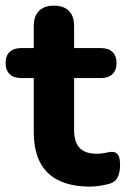

<svg xmlns="http://www.w3.org/2000/svg" viewBox="-29 -664 454 694"><path d="M297.2 10.5Q228.5 10.5 182.9 -12Q137.2 -34.5 115.1 -78.5Q93 -122.5 93 -188.2V-381.8H48.2Q21 -381.8 6.1 -396Q-8.8 -410.2 -8.8 -436Q-8.8 -462.5 6.1 -476.4Q21 -490.2 48.2 -490.2H93V-570Q93 -606 112.1 -624.8Q131.2 -643.5 166.2 -643.5Q201.2 -643.5 220 -624.8Q238.8 -606 238.8 -570V-490.2H335.2Q362.8 -490.2 377.5 -476.4Q392.2 -462.5 392.2 -436Q392.2 -410.2 377.5 -396Q362.8 -381.8 335.2 -381.8H238.8V-194.8Q238.8 -151.2 258.4 -129.8Q278 -108.2 321.5 -108.2Q337.2 -108.2 350.2 -111.2Q363.2 -114.2 373.8 -115Q387.2 -116 396.1 -106.6Q405 -97.2 405 -67Q405 -43.2 397.5 -25.8Q390 -8.2 370.5 -1Q357 3.5 334.9 7Q312.8 10.5 297.2 10.5Z"/></svg>

Font: Nunito ExtraLight
Style: Regular
Weight: 200
Designer: Vernon Adams
Foundry: Vernon Adams
Version: Version 3.602;April 4, 2023;FontCreator 14.0.0.2856 64-bit